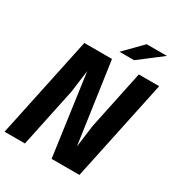

<svg xmlns="http://www.w3.org/2000/svg" viewBox="-205 -1001 1058 1135"><g transform="rotate(30 323.5 -434.0)"><path d="M652 -690 506 0H316L239 -555L219 -403L134 0H-5L141 -690H330L409 -138L429 -290L513 -690ZM464 -868H602L447 -749H347Z"/></g></svg>

Font: Decalotype
Style: Bold Italic
Weight: 700
Italic angle: -12°
Designer: Alfredo Marco Pradil
Foundry: Alfredo Marco Pradil
Version: Version 1.0